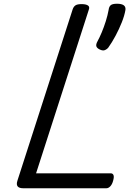

<svg xmlns="http://www.w3.org/2000/svg" viewBox="-20 -1007 717 1027"><path d="M105 0Q60 0 73 -40L369 -958Q374 -972 384 -978.5Q394 -985 416 -985Q439 -985 450 -978Q461 -971 455 -955L173 -80H572Q583 -80 587 -70.5Q591 -61 585 -40Q580 -21 570 -10.5Q560 0 549 0ZM514 -742Q499 -749 495.5 -759Q492 -769 502 -787Q512 -805 524 -833.5Q536 -862 546 -894Q556 -926 561 -954Q563 -971 572 -979Q581 -987 606 -987Q630 -987 641.5 -979Q653 -971 651 -954Q646 -924 631.5 -887.5Q617 -851 598 -815.5Q579 -780 559 -752Q554 -745 542.5 -739.5Q531 -734 514 -742Z"/></svg>

Font: Playwrite NO
Style: Regular
Weight: 400
Designer: Veronika Burian, José Scaglione
Foundry: TypeTogether
Version: Version 1.002